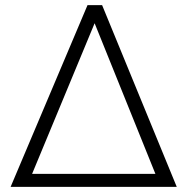

<svg xmlns="http://www.w3.org/2000/svg" viewBox="-20 -731 737 751"><path d="M379.4 -710.9 671.4 0H21.5L322.3 -710.9ZM105.5 -50.8H587.9L350.1 -640.1Z"/></svg>

Font: SteelSelectRoboto
Style: Regular
Weight: 300
Designer: Google
Version: Version 2.137; 2017